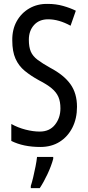

<svg xmlns="http://www.w3.org/2000/svg" viewBox="-20 -744 453 985"><path d="M375 -196Q375 -136 351.5 -89.5Q328 -43 286 -16.5Q244 10 187 10Q100 10 38 -21V-108Q72 -89 111 -79Q150 -69 184 -69Q234 -69 262 -104Q290 -139 290 -188Q290 -223 279.5 -247Q269 -271 245 -291Q221 -311 180 -332Q138 -355 107 -380.5Q76 -406 59.5 -443Q43 -480 43 -536Q42 -592 65.5 -634.5Q89 -677 130.5 -701Q172 -725 225 -724Q267 -724 304 -713.5Q341 -703 369 -689L342 -612Q282 -645 227 -645Q181 -645 154.5 -615.5Q128 -586 128 -540Q128 -503 138 -479.5Q148 -456 172.5 -437.5Q197 -419 238 -396Q308 -359 341.5 -312Q375 -265 375 -196ZM253 71Q243 108 223.5 149.5Q204 191 184 221H138V210Q144 192 150.5 164.5Q157 137 162.5 109Q168 81 170 61H253Z"/></svg>

Font: Noto Sans Lao UI ExtCond
Style: Regular
Weight: 400
Width: 2
Designer: Monotype Design Team
Foundry: Monotype Imaging Inc.
Version: Version 2.000; ttfautohint (v1.8.4.7-5d5b)